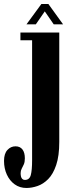

<svg xmlns="http://www.w3.org/2000/svg" viewBox="-68 -685 371 954"><path d="M63.5 249Q30 249 5 231Q-20 213 -34 182.5Q-48 152 -48 114.5Q-48 78.5 -31.2 60.2Q-14.5 42 9 42Q31.5 42 43.5 57.5Q55.5 73 55.5 102Q55.5 120.5 50.2 132Q45 143.5 39.8 153.2Q34.5 163 34.5 175.5Q34.5 184 36.2 191.8Q38 199.5 42.8 204.2Q47.5 209 55.5 209Q78.5 209 85 184.8Q91.5 160.5 91.5 111V-485H33.5V-523.5H226.5V20.5Q226.5 90 211.2 135Q196 180 171.5 204.8Q147 229.5 118.5 239.2Q90 249 63.5 249ZM63.5 -564 137.5 -665H172.5L245.5 -564H199L154.5 -628.5L110 -564Z"/></svg>

Font: Imbue Thin 10pt ExtraBold
Style: Regular
Weight: 800
Version: Version 1.102